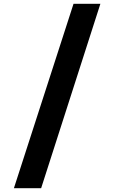

<svg xmlns="http://www.w3.org/2000/svg" viewBox="-20 -803 600 1008"><path d="M53 185 366 -783H507L196 185Z"/></svg>

Font: Ubuntu Sans Mono
Style: Bold
Weight: 700
Monospace: yes
Designer: Dalton Maag Ltd
Foundry: Dalton Maag Ltd
Version: Version 1.006